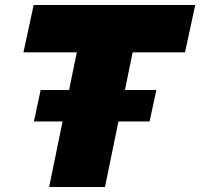

<svg xmlns="http://www.w3.org/2000/svg" viewBox="-20 -750 803 770"><path d="M607 -389 580 -263H455L401 0H177L231 -263H116L143 -389H257L288 -540H74L115 -730H763L722 -540H512L481 -389Z"/></svg>

Font: Nacelle Black
Style: Italic
Weight: 900
Italic angle: -12°
Designer: Sora Sagano
Foundry: Sora Sagano
Version: Version 1.000;FEAKit 1.0